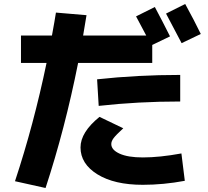

<svg xmlns="http://www.w3.org/2000/svg" viewBox="-20 -870 1040 961"><path d="M985 -700 889 -654Q835 -758 811 -802L907 -850Q953 -766 985 -700ZM466 -473Q667 -495 882 -495V-362Q671 -362 474 -340ZM888 -102 905 35Q798 55 695 55Q552 55 467.5 2.5Q383 -50 383 -132Q383 -208 478 -285L597 -228Q560 -194 548.5 -178.5Q537 -163 537 -149Q537 -120 578.5 -101Q620 -82 695 -82Q779 -82 888 -102ZM85 -555V-692H240Q254 -768 260 -807L413 -794Q408 -760 396 -692H712L661 -788L755 -835Q796 -758 831 -688L742 -645V-555H371Q305 -224 208 71L55 37Q149 -247 213 -555Z"/></svg>

Font: M PLUS 1p ExtraBold
Style: Regular
Weight: 800
Version: Version 1.062